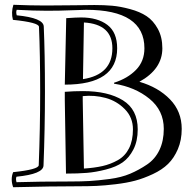

<svg xmlns="http://www.w3.org/2000/svg" viewBox="-20 -759 815 803"><path d="M251 -405 257 -683Q298 -686 319 -686Q388 -686 429 -655Q470 -624 470 -557Q470 -405 251 -405ZM256 -33 251 -339V-375Q290 -378 327 -378Q432 -378 494 -339.5Q556 -301 556 -218Q556 -169 538 -134Q520 -99 493 -80Q466 -61 423 -50Q380 -39 343 -36Q306 -33 256 -33ZM326 -339 331 -54Q375 -57 408.5 -64.5Q442 -72 472.5 -89Q503 -106 519.5 -138.5Q536 -171 536 -218Q536 -268 502 -302.5Q468 -337 421.5 -349.5Q375 -362 326 -357ZM331 -665 327 -428Q450 -447 450 -557Q450 -658 331 -665ZM49 3Q144 0 276 0Q320 0 355 -2Q390 -4 439 -10.5Q488 -17 524.5 -32.5Q561 -48 595 -71Q629 -94 647 -132Q665 -170 665 -220Q665 -297 605 -346Q545 -395 457 -409V-413Q514 -431 549 -467Q584 -503 584 -557Q584 -718 340 -718Q321 -718 276 -716Q231 -714 176.5 -714Q122 -714 50 -718Q46 -709 50 -695Q162 -684 163 -648Q168 -533 168 -375Q168 -220 162 -67Q161 -31 49 -20Q45 -12 49 3ZM36 -739Q107 -736 170 -736Q233 -736 293 -737Q353 -738 375 -738Q416 -738 449.5 -735Q483 -732 524 -721Q565 -710 593 -691.5Q621 -673 640 -638.5Q659 -604 659 -557Q659 -470 563 -417Q642 -394 691 -343.5Q740 -293 740 -220Q740 -173 724 -135.5Q708 -98 683 -73.5Q658 -49 619.5 -31Q581 -13 545.5 -3.5Q510 6 463.5 11.5Q417 17 384 18.5Q351 20 311 20Q195 20 35 24Q23 -10 35 -39Q141 -50 142 -68Q148 -221 148 -375Q148 -532 143 -647Q142 -665 34 -676Q26 -707 36 -739Z"/></svg>

Font: Jacques Francois Shadow
Style: Regular
Weight: 400
Designer: Alexei Vanyashin, Nikita Kanarev (i@xarsok.ru)
Foundry: Cyreal (www.cyreal.org)
Version: Version 1.003